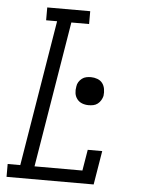

<svg xmlns="http://www.w3.org/2000/svg" viewBox="-53 -777 605 819"><g transform="rotate(5 250.0 -367.5)"><path d="M6 0V-55H60L163 -680H116V-735H300V-680H224L121 -55H326L341 -145H403L379 0ZM328 -335Q313 -335 300 -340Q287 -345 278.5 -356Q270 -367 268 -381Q266 -395 269 -410Q270 -420 275.5 -429Q281 -438 289.5 -444.5Q298 -451 308 -453Q318 -455 328 -455Q342 -455 355.5 -450Q369 -445 377 -434.5Q385 -424 387.5 -409.5Q390 -395 388 -380Q386 -371 380.5 -361.5Q375 -352 366.5 -345.5Q358 -339 348 -337Q338 -335 328 -335Z"/></g></svg>

Font: Iosevka Curly Slab Light
Style: Italic
Weight: 300
Italic angle: -9°
Monospace: yes
Designer: Belleve Invis
Foundry: Belleve Invis
Version: Version 22.1.2; ttfautohint (v1.8.4)